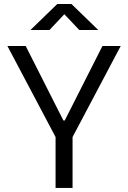

<svg xmlns="http://www.w3.org/2000/svg" viewBox="-20 -918 626 938"><path d="M251.5 0V-248.5L16.1 -693.4H105.5L289.6 -329.6H296.4L480.5 -693.4H569.8L334.5 -248.5V0ZM128.9 -771.5 259.8 -898.4H329.1L460 -771.5H367.2L294.4 -848.6L221.7 -771.5Z"/></svg>

Font: CaskaydiaMono NF SemiLight
Style: Regular
Weight: 350
Designer: Aaron Bell
Foundry: Saja Typeworks
Version: Version 2111.001; ttfautohint (v1.8.4);Nerd Fonts 3.1.1